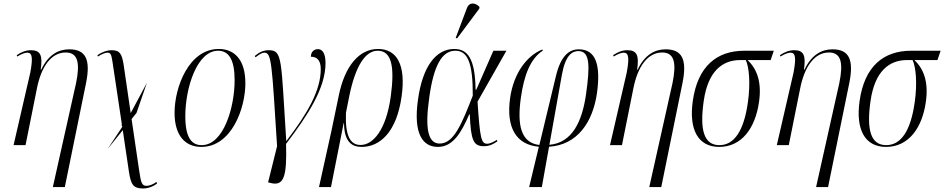

<svg xmlns="http://www.w3.org/2000/svg" viewBox="-20 -824 5360 1090"><path d="M280 238H348L469 -355C495 -486 467 -544 373 -544C312 -544 255 -514 214 -429H211C223 -509 210 -539 156 -539C127 -539 102 -529 75 -511L78 -503C103 -519 123 -525 135 -525C164 -525 167 -494 152 -412L57 0H125L189 -319C214 -448 272 -526 353 -526C423 -526 435 -466 412 -353Z M591 22 677 -85 712 151C723 222 735 246 792 246C820 246 851 235 872 217L868 209C848 224 826 231 812 231C784 231 780 212 769 137L727 -148L755 -183L814 -354L722 -182L683 -449C673 -519 660 -539 614 -539C587 -539 560 -529 533 -511L536 -503C557 -517 577 -525 590 -525C610 -525 612 -511 618 -477L672 -117L666 -113H672L674 -104Z M1123 10C1294 10 1373 -208 1373 -351C1373 -490 1307 -546 1222 -546C1052 -546 971 -329 971 -184C971 -52 1033 10 1123 10ZM1125 0C1067 0 1032 -44 1032 -164C1032 -327 1099 -536 1218 -536C1279 -536 1312 -485 1312 -369C1312 -214 1249 0 1125 0Z M1517 215C1593 234 1609 176 1604 -7C1729 -171 1828 -324 1828 -466C1828 -520 1811 -545 1785 -545C1764 -545 1745 -531 1745 -502C1778 -502 1801 -483 1801 -432C1801 -312 1728 -183 1607 -25H1605C1575 -487 1585 -539 1506 -539C1475 -539 1451 -527 1426 -506L1431 -499C1453 -516 1468 -525 1481 -525C1522 -525 1523 -467 1553 6L1502 211Z M1791 238H1859L1931 -125H1933C1934 -18 1978 10 2033 10C2138 10 2232 -75 2260 -277C2285 -455 2234 -546 2126 -546C2018 -546 1938 -448 1904 -285L1862 -83ZM2027 -1C1968 -1 1939 -53 1944 -184L1964 -284C1998 -447 2053 -536 2124 -536C2203 -536 2222 -447 2198 -274C2172 -88 2099 -1 2027 -1Z M2575 -606 2701 -775 2702 -785C2679 -809 2644 -815 2630 -776L2567 -609ZM2466 10C2553 10 2600 -74 2644 -175H2647C2653 -24 2669 6 2727 6C2760 6 2785 -8 2804 -22L2800 -30C2787 -21 2763 -8 2746 -8C2712 -8 2705 -36 2691 -247L2855 -536H2781L2684 -315H2680C2677 -490 2636 -546 2559 -546C2454 -546 2379 -446 2353 -259C2325 -62 2381 10 2466 10ZM2476 -9C2411 -9 2391 -90 2417 -271C2442 -452 2489 -536 2565 -536C2633 -536 2665 -471 2664 -281C2602 -122 2557 -9 2476 -9Z M2984 238H3056L3097 9C3257 -1 3345 -129 3369 -295C3391 -453 3364 -544 3266 -544C3212 -544 3164 -509 3136 -392L3042 -1C2937 -13 2915 -114 2937 -269C2955 -396 2990 -490 3062 -537L3059 -543C2972 -509 2896 -409 2876 -268C2852 -97 2912 -2 3039 9ZM3170 -400C3190 -511 3228 -534 3264 -534C3331 -534 3329 -446 3307 -289C3285 -135 3229 -13 3099 -2Z M3666 238H3734L3855 -355C3881 -486 3853 -544 3759 -544C3698 -544 3641 -514 3600 -429H3597C3609 -509 3596 -539 3542 -539C3513 -539 3488 -529 3461 -511L3464 -503C3489 -519 3509 -525 3521 -525C3550 -525 3553 -494 3538 -412L3443 0H3511L3575 -319C3600 -448 3658 -526 3739 -526C3809 -526 3821 -466 3798 -353Z M4063 10C4191 10 4268 -97 4289 -245C4305 -356 4279 -431 4224 -483H4355L4373 -536H4206C4050 -536 3941 -449 3913 -251C3890 -88 3943 10 4063 10ZM4064 0C3978 0 3951 -83 3975 -250C3999 -420 4081 -483 4182 -483H4214C4233 -442 4241 -350 4226 -244C4203 -79 4147 0 4064 0Z M4613 238H4681L4802 -355C4828 -486 4800 -544 4706 -544C4645 -544 4588 -514 4547 -429H4544C4556 -509 4543 -539 4489 -539C4460 -539 4435 -529 4408 -511L4411 -503C4436 -519 4456 -525 4468 -525C4497 -525 4500 -494 4485 -412L4390 0H4458L4522 -319C4547 -448 4605 -526 4686 -526C4756 -526 4768 -466 4745 -353Z M5010 10C5138 10 5215 -97 5236 -245C5252 -356 5226 -431 5171 -483H5302L5320 -536H5153C4997 -536 4888 -449 4860 -251C4837 -88 4890 10 5010 10ZM5011 0C4925 0 4898 -83 4922 -250C4946 -420 5028 -483 5129 -483H5161C5180 -442 5188 -350 5173 -244C5150 -79 5094 0 5011 0Z"/></svg>

Font: Noto Serif Display Condensed Light
Style: Italic
Weight: 300
Width: 3
Italic angle: -12°
Designer: Monotype Design Team
Foundry: Monotype Imaging Inc.
Version: Version 2.009